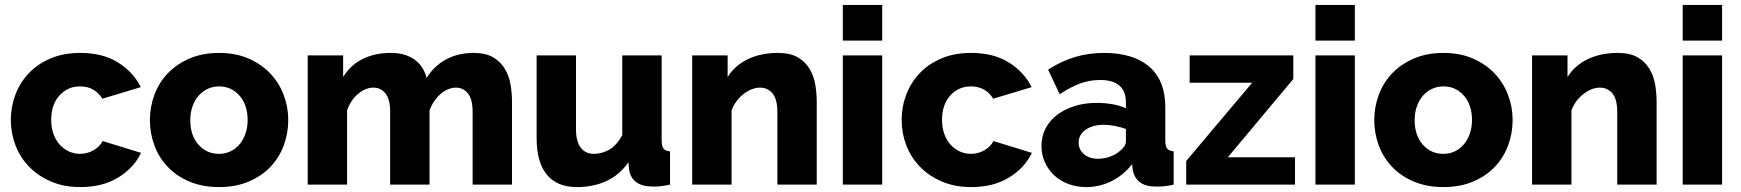

<svg xmlns="http://www.w3.org/2000/svg" viewBox="-20 -750 7071 780"><path d="M24 -263Q24 -317 43 -366.5Q62 -416 98 -453.5Q134 -491 186.5 -513Q239 -535 306 -535Q397 -535 459 -496.5Q521 -458 552 -396L396 -349Q365 -399 305 -399Q255 -399 221.5 -362Q188 -325 188 -263Q188 -232 197 -206.5Q206 -181 222 -163Q238 -145 259.5 -135Q281 -125 305 -125Q335 -125 360 -139.5Q385 -154 397 -177L553 -129Q524 -68 460.5 -29Q397 10 306 10Q240 10 187.5 -12.5Q135 -35 98.5 -72.5Q62 -110 43 -159.5Q24 -209 24 -263Z M870 10Q803 10 750.5 -12Q698 -34 662 -71.5Q626 -109 607.5 -158.5Q589 -208 589 -262Q589 -316 607.5 -365.5Q626 -415 662 -452.5Q698 -490 750.5 -512.5Q803 -535 870 -535Q937 -535 989 -512.5Q1041 -490 1077 -452.5Q1113 -415 1132 -365.5Q1151 -316 1151 -262Q1151 -208 1132.5 -158.5Q1114 -109 1078 -71.5Q1042 -34 989.5 -12Q937 10 870 10ZM753 -262Q753 -200 786 -162.5Q819 -125 870 -125Q895 -125 916 -135Q937 -145 952.5 -163Q968 -181 977 -206.5Q986 -232 986 -262Q986 -324 953 -361.5Q920 -399 870 -399Q845 -399 823.5 -389Q802 -379 786.5 -361Q771 -343 762 -317.5Q753 -292 753 -262Z M2060 0H1900V-295Q1900 -347 1881 -370.5Q1862 -394 1832 -394Q1816 -394 1799.5 -387Q1783 -380 1769 -367.5Q1755 -355 1743.5 -338Q1732 -321 1725 -301V0H1565V-295Q1565 -347 1546 -370.5Q1527 -394 1497 -394Q1465 -394 1434.5 -368.5Q1404 -343 1390 -301V0H1230V-525H1374V-437Q1403 -485 1452.5 -510Q1502 -535 1568 -535Q1601 -535 1625.5 -527Q1650 -519 1668 -505Q1686 -491 1697 -472.5Q1708 -454 1713 -433Q1743 -482 1792 -508.5Q1841 -535 1904 -535Q1954 -535 1984.5 -516.5Q2015 -498 2032 -468.5Q2049 -439 2054.5 -404Q2060 -369 2060 -336Z M2324 10Q2243 10 2201.5 -40.5Q2160 -91 2160 -189V-525H2320V-224Q2320 -176 2339 -150.5Q2358 -125 2393 -125Q2425 -125 2455 -142Q2485 -159 2508 -201V-525H2668V-180Q2668 -156 2675.5 -146.5Q2683 -137 2702 -135V0Q2679 5 2663 6.5Q2647 8 2634 8Q2548 8 2536 -59L2533 -91Q2497 -39 2443.5 -14.5Q2390 10 2324 10Z M3298 0H3138V-295Q3138 -347 3118.5 -370.5Q3099 -394 3067 -394Q3050 -394 3033 -387Q3016 -380 3000 -367.5Q2984 -355 2971.5 -338Q2959 -321 2952 -301V0H2792V-525H2936V-437Q2965 -484 3018 -509.5Q3071 -535 3140 -535Q3191 -535 3222 -516.5Q3253 -498 3270 -468.5Q3287 -439 3292.5 -404Q3298 -369 3298 -336Z M3404 0V-525H3564V0ZM3404 -585V-730H3564V-585Z M3643 -263Q3643 -317 3662 -366.5Q3681 -416 3717 -453.5Q3753 -491 3805.5 -513Q3858 -535 3925 -535Q4016 -535 4078 -496.5Q4140 -458 4171 -396L4015 -349Q3984 -399 3924 -399Q3874 -399 3840.5 -362Q3807 -325 3807 -263Q3807 -232 3816 -206.5Q3825 -181 3841 -163Q3857 -145 3878.5 -135Q3900 -125 3924 -125Q3954 -125 3979 -139.5Q4004 -154 4016 -177L4172 -129Q4143 -68 4079.5 -29Q4016 10 3925 10Q3859 10 3806.5 -12.5Q3754 -35 3717.5 -72.5Q3681 -110 3662 -159.5Q3643 -209 3643 -263Z M4393 10Q4354 10 4320.5 -2.5Q4287 -15 4263 -37.5Q4239 -60 4225 -90.5Q4211 -121 4211 -157Q4211 -196 4227.5 -228Q4244 -260 4274 -283Q4304 -306 4345 -319Q4386 -332 4436 -332Q4469 -332 4500 -326.5Q4531 -321 4554 -310V-334Q4554 -425 4449 -425Q4406 -425 4367 -410.5Q4328 -396 4285 -367L4238 -467Q4290 -501 4346 -518Q4402 -535 4465 -535Q4584 -535 4649 -479Q4714 -423 4714 -315V-180Q4714 -156 4721.5 -146.5Q4729 -137 4748 -135V0Q4727 5 4710 6.5Q4693 8 4679 8Q4634 8 4611 -9.5Q4588 -27 4582 -59L4579 -83Q4544 -38 4495.5 -14Q4447 10 4393 10ZM4440 -105Q4466 -105 4490.5 -114Q4515 -123 4531 -138Q4554 -156 4554 -176V-226Q4533 -234 4508.5 -238.5Q4484 -243 4463 -243Q4419 -243 4390.5 -223Q4362 -203 4362 -171Q4362 -142 4384 -123.5Q4406 -105 4440 -105Z M4799 -96 5067 -414H4813V-525H5234V-429L4968 -111H5241V0H4799Z M5324 0V-525H5484V0ZM5324 -585V-730H5484V-585Z M5844 10Q5777 10 5724.5 -12Q5672 -34 5636 -71.5Q5600 -109 5581.5 -158.5Q5563 -208 5563 -262Q5563 -316 5581.5 -365.5Q5600 -415 5636 -452.5Q5672 -490 5724.5 -512.5Q5777 -535 5844 -535Q5911 -535 5963 -512.5Q6015 -490 6051 -452.5Q6087 -415 6106 -365.5Q6125 -316 6125 -262Q6125 -208 6106.5 -158.5Q6088 -109 6052 -71.5Q6016 -34 5963.5 -12Q5911 10 5844 10ZM5727 -262Q5727 -200 5760 -162.5Q5793 -125 5844 -125Q5869 -125 5890 -135Q5911 -145 5926.5 -163Q5942 -181 5951 -206.5Q5960 -232 5960 -262Q5960 -324 5927 -361.5Q5894 -399 5844 -399Q5819 -399 5797.5 -389Q5776 -379 5760.5 -361Q5745 -343 5736 -317.5Q5727 -292 5727 -262Z M6710 0H6550V-295Q6550 -347 6530.5 -370.5Q6511 -394 6479 -394Q6462 -394 6445 -387Q6428 -380 6412 -367.5Q6396 -355 6383.5 -338Q6371 -321 6364 -301V0H6204V-525H6348V-437Q6377 -484 6430 -509.5Q6483 -535 6552 -535Q6603 -535 6634 -516.5Q6665 -498 6682 -468.5Q6699 -439 6704.5 -404Q6710 -369 6710 -336Z M6816 0V-525H6976V0ZM6816 -585V-730H6976V-585Z"/></svg>

Font: Boldmen
Style: Bold
Weight: 700
Designer: Matt McInerney, Pablo Impallari, Rodrigo Fuenzalida
Foundry: LIVING CONCEPT
Version: Version 1.000